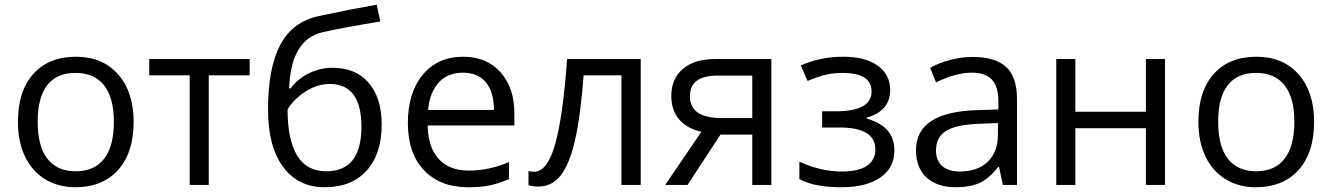

<svg xmlns="http://www.w3.org/2000/svg" viewBox="-20 -786 5661 816"><path d="M547.9 -268.1Q547.9 -137.2 481.9 -63.7Q416 9.8 299.8 9.8Q228 9.8 172.4 -23.9Q116.7 -57.6 86.4 -120.6Q56.2 -183.6 56.2 -268.1Q56.2 -398.9 121.6 -471.9Q187 -544.9 303.2 -544.9Q415.5 -544.9 481.7 -470.2Q547.9 -395.5 547.9 -268.1ZM140.1 -268.1Q140.1 -165.5 181.2 -111.8Q222.2 -58.1 301.8 -58.1Q381.3 -58.1 422.6 -111.6Q463.9 -165 463.9 -268.1Q463.9 -370.1 422.6 -423.1Q381.3 -476.1 300.8 -476.1Q221.2 -476.1 180.7 -423.8Q140.1 -371.6 140.1 -268.1Z M1041 -465.8H867.2V0H786.1V-465.8H614.3V-535.2H1041Z M1119.1 -320.8Q1119.1 -496.6 1170.9 -595Q1222.7 -693.4 1335 -717.8Q1474.6 -747.6 1581.1 -766.1L1596.2 -694.8Q1426.8 -666.5 1354 -649.9Q1283.2 -633.8 1247.8 -573.7Q1212.4 -513.7 1209 -410.2H1214.8Q1245.1 -451.2 1293 -474.6Q1340.8 -498 1393.1 -498Q1491.7 -498 1546.9 -434.1Q1602.1 -370.1 1602.1 -256.8Q1602.1 -131.3 1538.1 -60.8Q1474.1 9.8 1359.9 9.8Q1247.1 9.8 1183.1 -76.7Q1119.1 -163.1 1119.1 -320.8ZM1367.2 -58.1Q1516.1 -58.1 1516.1 -248Q1516.1 -429.2 1380.9 -429.2Q1343.8 -429.2 1309.3 -413.8Q1274.9 -398.4 1246.3 -373Q1217.8 -347.7 1202.1 -320.8Q1202.1 -192.4 1242.7 -125.2Q1283.2 -58.1 1367.2 -58.1Z M1969.2 9.8Q1850.6 9.8 1782 -62.5Q1713.4 -134.8 1713.4 -263.2Q1713.4 -392.6 1777.1 -468.8Q1840.8 -544.9 1948.2 -544.9Q2048.8 -544.9 2107.4 -478.8Q2166 -412.6 2166 -304.2V-252.9H1797.4Q1799.8 -158.7 1845 -109.9Q1890.1 -61 1972.2 -61Q2058.6 -61 2143.1 -97.2V-24.9Q2100.1 -6.3 2061.8 1.7Q2023.4 9.8 1969.2 9.8ZM1947.3 -477.1Q1882.8 -477.1 1844.5 -435.1Q1806.2 -393.1 1799.3 -318.8H2079.1Q2079.1 -395.5 2044.9 -436.3Q2010.7 -477.1 1947.3 -477.1Z M2703.1 0H2621.1V-465.8H2460.4Q2447.3 -292 2423.8 -189.9Q2400.4 -87.9 2363 -40.5Q2325.7 6.8 2268.1 6.8Q2241.7 6.8 2226.1 1V-59.1Q2236.8 -56.2 2250.5 -56.2Q2306.6 -56.2 2339.8 -174.8Q2373 -293.5 2390.1 -535.2H2703.1Z M2901.9 0H2807.1L2960.9 -226.1Q2898.9 -239.7 2866 -279.1Q2833 -318.4 2833 -377.9Q2833 -451.2 2882.3 -493.2Q2931.6 -535.2 3020 -535.2H3258.3V0H3177.2V-213.9H3042ZM2912.1 -377Q2912.1 -284.2 3046.9 -284.2H3177.2V-464.8H3030.3Q2912.1 -464.8 2912.1 -377Z M3532.2 -313Q3684.1 -313 3684.1 -397Q3684.1 -476.1 3561 -476.1Q3523.4 -476.1 3492.7 -469.2Q3461.9 -462.4 3412.1 -441.9L3383.3 -507.8Q3466.3 -544.9 3564.5 -544.9Q3656.7 -544.9 3710 -507.1Q3763.2 -469.2 3763.2 -403.8Q3763.2 -314 3663.1 -286.1V-282.2Q3724.6 -264.2 3752.9 -230.7Q3781.2 -197.3 3781.2 -147Q3781.2 -72.8 3721.4 -31.5Q3661.6 9.8 3556.2 9.8Q3440.4 9.8 3377.4 -24.9V-99.1Q3466.8 -57.1 3558.1 -57.1Q3628.4 -57.1 3664.3 -81.3Q3700.2 -105.5 3700.2 -150.9Q3700.2 -244.1 3548.3 -244.1H3474.1V-313Z M4242.2 0 4226.1 -76.2H4222.2Q4182.1 -25.9 4142.3 -8.1Q4102.5 9.8 4043 9.8Q3963.4 9.8 3918.2 -31.2Q3873 -72.3 3873 -147.9Q3873 -310.1 4132.3 -317.9L4223.1 -320.8V-354Q4223.1 -417 4196 -447Q4168.9 -477.1 4109.4 -477.1Q4042.5 -477.1 3958 -436L3933.1 -498Q3972.7 -519.5 4019.8 -531.7Q4066.9 -543.9 4114.3 -543.9Q4210 -543.9 4256.1 -501.5Q4302.2 -459 4302.2 -365.2V0ZM4059.1 -57.1Q4134.8 -57.1 4178 -98.6Q4221.2 -140.1 4221.2 -214.8V-263.2L4140.1 -259.8Q4043.5 -256.3 4000.7 -229.7Q3958 -203.1 3958 -147Q3958 -103 3984.6 -80.1Q4011.2 -57.1 4059.1 -57.1Z M4550.3 -535.2V-311H4850.1V-535.2H4931.2V0H4850.1V-241.2H4550.3V0H4469.2V-535.2Z M5564.9 -268.1Q5564.9 -137.2 5499 -63.7Q5433.1 9.8 5316.9 9.8Q5245.1 9.8 5189.5 -23.9Q5133.8 -57.6 5103.5 -120.6Q5073.2 -183.6 5073.2 -268.1Q5073.2 -398.9 5138.7 -471.9Q5204.1 -544.9 5320.3 -544.9Q5432.6 -544.9 5498.8 -470.2Q5564.9 -395.5 5564.9 -268.1ZM5157.2 -268.1Q5157.2 -165.5 5198.2 -111.8Q5239.3 -58.1 5318.8 -58.1Q5398.4 -58.1 5439.7 -111.6Q5481 -165 5481 -268.1Q5481 -370.1 5439.7 -423.1Q5398.4 -476.1 5317.9 -476.1Q5238.3 -476.1 5197.8 -423.8Q5157.2 -371.6 5157.2 -268.1Z"/></svg>

Font: f06252833
Style: Regular
Weight: 400
Foundry: Ascender Corporation
Version: Version 1.10